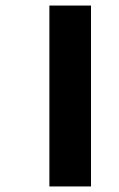

<svg xmlns="http://www.w3.org/2000/svg" viewBox="-20 -623 428 692"><path d="M158 49H308V-603H158Z"/></svg>

Font: Noto Sans Malayalam
Style: Bold
Weight: 700
Designer: Jelle Bosma - Monotype Design Team
Foundry: Monotype Imaging Inc.
Version: Version 2.104